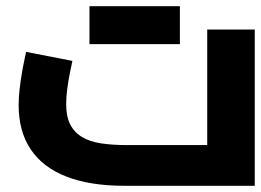

<svg xmlns="http://www.w3.org/2000/svg" viewBox="-20 -598 840 618"><path d="M380 0Q270 0 194 -29.5Q118 -59 79 -117Q40 -175 40 -260Q40 -284 43 -310Q46 -336 50 -360Q54 -384 58 -402.5Q62 -421 64 -431L213 -402Q210 -387 205 -363Q200 -339 196.5 -312.5Q193 -286 193 -262Q193 -223 206 -197.5Q219 -172 244 -157Q269 -142 305.5 -136.5Q342 -131 389 -131H647V-503H800V0ZM268 -456V-578H422V-456ZM405 -456V-578H559V-456Z"/></svg>

Font: Cairo Play ExtraBold
Style: Regular
Weight: 800
Version: Version 3.119